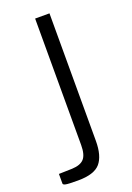

<svg xmlns="http://www.w3.org/2000/svg" viewBox="-161 -569 540 786"><g transform="rotate(-20 109.0 -175.5)"><path d="M161.5 38.5Q161.5 103.5 135 134.8Q108.5 166 37.5 166Q-5.5 166 -16.2 163.5Q-27 161 -27 156V114L31 112.5Q67.5 111 83.2 93.5Q99 76 99 34V-517H161.5Z"/></g></svg>

Font: Public Sans Thin ExtraLight
Style: Regular
Weight: 250
Version: Version 1.007